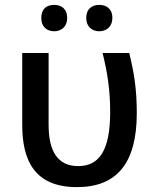

<svg xmlns="http://www.w3.org/2000/svg" viewBox="-20 -756 629 786"><path d="M149 -682C149 -646 172 -628 202 -628C230 -628 255 -646 255 -682C255 -721 230 -736 202 -736C172 -736 149 -721 149 -682ZM333 -682C333 -646 358 -628 386 -628C415 -628 440 -646 440 -682C440 -721 415 -736 386 -736C358 -736 333 -721 333 -682ZM295 10C456 10 540 -85 540 -293C540 -390 529 -458 509 -539H400C420 -457 431 -388 431 -297C431 -143 388 -76 300 -76C216 -76 179 -137 179 -245V-539H71V-245C71 -101 120 10 295 10Z"/></svg>

Font: Noto Sans Thai Medium
Style: Regular
Weight: 500
Designer: Monotype Design Team
Foundry: Monotype Imaging Inc.
Version: Version 1.901